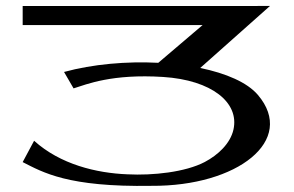

<svg xmlns="http://www.w3.org/2000/svg" viewBox="-20 -616 973 635"><path d="M642.2 -391.2 872.9 -596.3 740 -596.2H55V-533.2H650.2L503.5 -408.3C398.9 -413.7 287 -404 191.8 -378L223.3 -323.7C267.5 -337.5 350.5 -372.2 519.3 -361.5C680.7 -351.2 772.1 -276.5 752.1 -187.4C741.8 -141.3 701.1 -103.4 657.3 -80.3C593.2 -46.6 485.5 -35.1 401.3 -39.5C298.9 -43.5 179.2 -72.3 92.8 -150.5L55 -79.9C121.7 -46.1 204 3.3 481.3 -1.4C765.5 0.5 960.7 -152 833 -302C797.7 -343.5 727.8 -373.5 642.2 -391.2Z"/></svg>

Font: Novoposelensky
Style: Regular
Weight: 400
Designer: Sasha Pavljenko
Version: Version 1.002;Fontself Maker 3.5.4